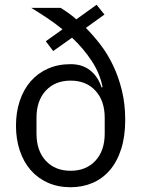

<svg xmlns="http://www.w3.org/2000/svg" viewBox="-20 -773 595 805"><path d="M418 -712 340 -656Q371 -625 401 -586Q431 -547 454 -499Q477 -451 491 -394Q505 -337 505 -271Q505 -201 488 -148Q471 -95 440.5 -59.5Q410 -24 368 -6Q326 12 276 12Q223 12 180.5 -7Q138 -26 108.5 -60Q79 -94 63 -141.5Q47 -189 47 -246Q47 -303 63 -350.5Q79 -398 108.5 -432Q138 -466 180.5 -485Q223 -504 276 -504Q325 -504 358 -478Q391 -452 406 -406L410 -408Q399 -465 364.5 -517.5Q330 -570 282 -615L203 -559L172 -600L242 -650Q210 -676 177 -698Q144 -720 111 -740H234Q249 -731 266 -719Q283 -707 300 -692L385 -753ZM276 -57Q341 -57 380 -99Q419 -141 419 -213V-279Q419 -351 380 -393Q341 -435 276 -435Q211 -435 172 -393Q133 -351 133 -279V-213Q133 -141 172 -99Q211 -57 276 -57Z"/></svg>

Font: IBM Plex Sans Thai
Style: Regular
Weight: 400
Designer: Mike Abbink, Paul van der Laan, Pieter van Rosmalen, Ben Mitchell, Mark Frömberg
Foundry: Bold Monday
Version: Version 1.1